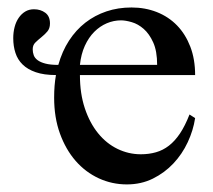

<svg xmlns="http://www.w3.org/2000/svg" viewBox="-20 -481 573 516"><path d="M402.3 -306.6Q402.3 -343.8 391.8 -366.9Q381.3 -390.1 366.2 -403.3Q351.1 -416.5 334.2 -421.4Q317.4 -426.3 305.2 -426.3Q285.6 -426.3 267.1 -418.5Q248.5 -410.6 233.4 -395.5Q218.3 -380.4 208 -357.9Q197.8 -335.4 194.8 -306.6ZM504.4 -163.6Q499.5 -130.9 484.6 -98.9Q469.7 -66.9 446 -41.7Q422.4 -16.6 390.9 -1Q359.4 14.6 320.8 14.6Q281.2 14.6 245.6 -1.7Q210 -18.1 183.3 -48.6Q156.7 -79.1 141.1 -122.1Q125.5 -165 125.5 -218.8Q125.5 -252 130.4 -279.3Q98.1 -279.3 76.2 -286.9Q54.2 -294.4 40.8 -307.6Q27.3 -320.8 21.5 -338.9Q15.6 -356.9 15.6 -378.4Q15.6 -394.5 19.3 -408.4Q22.9 -422.4 30.3 -433.1Q37.6 -443.8 47.9 -450Q58.1 -456.1 71.3 -456.1Q88.9 -456.1 101.6 -446.8Q114.3 -437.5 114.3 -418Q114.3 -404.3 106.9 -396Q99.6 -387.7 91.1 -380.9Q82.5 -374 75.2 -366.9Q67.9 -359.9 67.9 -348.6Q67.9 -340.3 70.6 -332.8Q73.2 -325.2 81.1 -319.3Q88.9 -313.5 102.1 -310.1Q115.2 -306.6 136.7 -306.6Q147 -343.3 165.5 -371.8Q184.1 -400.4 209.5 -420.2Q234.9 -439.9 266.1 -450.4Q297.4 -460.9 333.5 -460.9Q370.1 -460.9 401.6 -448.5Q433.1 -436 455.8 -412.6Q478.5 -389.2 491.5 -355.5Q504.4 -321.8 504.4 -279.3H194.8Q194.8 -229.5 208 -189.9Q221.2 -150.4 243.7 -122.8Q266.1 -95.2 295.9 -80.8Q325.7 -66.4 358.4 -66.4Q380.4 -66.4 399.2 -71.8Q418 -77.1 434.1 -89.6Q450.2 -102.1 463.9 -122.6Q477.5 -143.1 489.3 -173.3Z"/></svg>

Font: Doulos SIL Compact
Style: Regular
Weight: 400
Designer: Walt Agee, Victor Gaultney, Peter Martin, Debbi Hosken
Foundry: SIL International
Version: Version 4.110; 2011; Maintenance release ; LnSpcTght